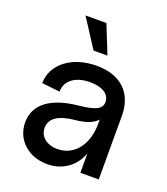

<svg xmlns="http://www.w3.org/2000/svg" viewBox="-136 -822 811 933"><g transform="rotate(20 269.0 -355.5)"><path d="M216 16C296 16 357 -29 383 -100V0H478V-329C478 -447 405 -516 281 -516C153 -516 60 -444 60 -346L153 -336C153 -393 202 -430 278 -430C339 -430 377 -407 380 -369C383 -331 353 -313 264 -304C123 -290 47 -232 47 -139C47 -50 118 16 216 16ZM238 -70C183 -70 145 -101 145 -146C145 -195 187 -224 271 -232C325 -237 363 -252 383 -275V-253C383 -144 324 -70 238 -70ZM240 -580H312L253 -727H145Z"/></g></svg>

Font: Uncut Sans Medium
Style: Regular
Weight: 500
Designer: Kasper Nordkvist
Foundry: UNCUT.wtf
Version: Version 1.304;Glyphs 3.2 (3246)